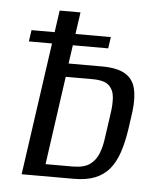

<svg xmlns="http://www.w3.org/2000/svg" viewBox="-42 -531 485 569"><g transform="rotate(5 200.0 -246.5)"><path d="M43 0 113 -493H175L153 -339H252Q297 -339 321 -325Q345 -311 352 -283Q359 -255 354 -214L347 -164Q341 -122 330.5 -91Q320 -60 303 -40Q286 -20 260.5 -10Q235 0 198 0ZM111 -36H191Q225 -36 242.5 -48.5Q260 -61 268.5 -83Q277 -105 280 -132L290 -202Q294 -228 292.5 -250Q291 -272 277 -285.5Q263 -299 227 -299H148ZM30 -394 35 -428H271L266 -394Z"/></g></svg>

Font: Alumni Sans
Style: Italic
Weight: 400
Italic angle: -8°
Version: Version 1.016